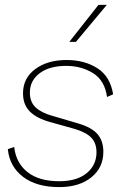

<svg xmlns="http://www.w3.org/2000/svg" viewBox="-20 -754 503 784"><path d="M222 10Q129 10 74 -32Q19 -74 12 -145L38 -154Q45 -89 92 -51.5Q139 -14 222 -14Q294 -14 334 -47Q374 -80 374 -132Q374 -169 353.5 -191Q333 -213 287 -227L187 -255Q131 -270 102.5 -298Q74 -326 74 -373Q74 -435 124 -472Q174 -509 252 -509Q325 -509 377.5 -475.5Q430 -442 442 -369L417 -358Q408 -425 360.5 -455Q313 -485 250 -485Q182 -485 142 -455Q102 -425 102 -376Q102 -337 126 -315Q150 -293 194 -281L299 -250Q354 -234 378 -206.5Q402 -179 402 -134Q402 -69 352.5 -29.5Q303 10 222 10ZM382 -734H416L290 -583H263Z"/></svg>

Font: Prodigy Sans ExtraLight
Style: Italic
Weight: 200
Italic angle: -13°
Designer: Wei Huang
Foundry: Wei Huang
Version: Version 1.003; ttfautohint (v1.8.3)